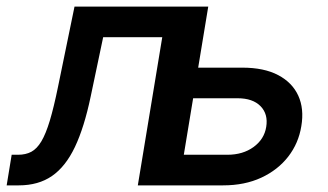

<svg xmlns="http://www.w3.org/2000/svg" viewBox="-44 -559 988 579"><path d="M-23.9 0 -8.8 -92.3H10.3Q33.7 -92.3 50.5 -101.3Q67.4 -110.4 80.8 -132.8Q94.2 -155.3 106.2 -195.1Q118.2 -234.9 130.9 -296.9L180.7 -539.1H567.4L478 0H371.6L445.3 -446.8H267.1L229.5 -268.1Q210 -174.8 181.9 -115.7Q153.8 -56.6 112.8 -28.3Q71.8 0 12.7 0ZM528.3 -355H686.5Q752.4 -355 794.9 -332.5Q837.4 -310.1 855.5 -270.5Q873.5 -231 864.7 -178.7Q856.4 -127 825.2 -86.7Q793.9 -46.4 743.9 -23.2Q693.8 0 628.9 0H388.7L477.5 -539.1H584L510.3 -92.3H641.6Q688.5 -92.3 720.7 -115.7Q752.9 -139.2 758.8 -176.3Q765.1 -214.8 741.7 -238.8Q718.3 -262.7 672.4 -262.7H512.7Z"/></svg>

Font: Inter 18pt Medium
Style: Italic
Weight: 500
Italic angle: -9.3988°
Designer: Rasmus Andersson
Foundry: rsms
Version: Version 4.001;git-66647c0bb